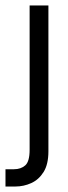

<svg xmlns="http://www.w3.org/2000/svg" viewBox="-55 -520 248 700"><path d="M-35 97H-4Q21 97 37 83Q53 69 53 26V-500H121.5V31.5Q121.5 79 104 107Q86.5 135 59 147.5Q31.5 160 1 160H-35Z"/></svg>

Font: Overused Grotesk Book
Style: Regular
Weight: 375
Version: Version 0.004